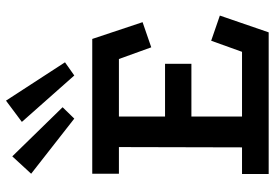

<svg xmlns="http://www.w3.org/2000/svg" viewBox="-158 -759 917 641"><g transform="rotate(-90 300.5 -438.5)"><path d="M41 -589H491L547 -421L463 -392L424 -500H232V-346H408V-258H232V-89H448L485 -192L569 -163L513 0H40V-89H129L130 -500H41ZM285 -877 413 -680 369 -649 214 -824ZM99 -856 263 -688 225 -649 41 -793Z"/></g></svg>

Font: Podkova SemiBold
Style: Regular
Weight: 600
Designer: Ilya Yudin
Foundry: Cyreal (www.cyreal.org)
Version: Version 2.103